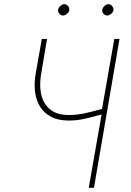

<svg xmlns="http://www.w3.org/2000/svg" viewBox="-20 -897 627 917"><path d="M550.8 -710.9 428.7 0H403.8L465.3 -350.6Q426.3 -339.4 386.2 -330.1Q346.2 -320.8 304.7 -321.3Q256.3 -321.8 223.4 -339.6Q190.4 -357.4 171.6 -387.2Q152.8 -417 147.7 -456.5Q142.6 -496.1 149.4 -539.6L179.7 -710.9H204.6L175.8 -539.6Q169.9 -502 173.3 -467.5Q176.8 -433.1 191.7 -406.7Q206.5 -380.4 234.4 -364.3Q262.2 -348.1 305.2 -347.7Q346.7 -347.2 387.2 -356.4Q427.7 -365.7 467.3 -377L525.9 -710.9ZM257.3 -850.1Q258.8 -859.9 268.1 -868.4Q277.3 -877 287.1 -877Q292.5 -877 297.1 -874.5Q301.8 -872.1 305.2 -867.9Q308.6 -863.8 310.1 -858.9Q311.5 -854 311 -849.1Q309.6 -839.4 300 -831.1Q290.5 -822.8 280.8 -822.8Q270.5 -823.2 263.4 -831.8Q256.3 -840.3 257.3 -850.1ZM468.3 -850.1Q469.7 -859.9 479 -868.4Q488.3 -877 498 -877Q508.3 -877 515.6 -867.9Q522.9 -858.9 522 -849.1Q520.5 -839.4 511 -831.1Q501.5 -822.8 491.7 -822.8Q481.4 -823.2 474.1 -831.8Q466.8 -840.3 468.3 -850.1Z"/></svg>

Font: Roboto Mono Thin
Style: Italic
Weight: 250
Designer: Google
Version: Version 2.000985; 2015; ttfautohint (v1.3)